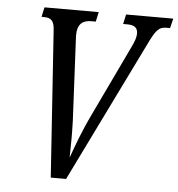

<svg xmlns="http://www.w3.org/2000/svg" viewBox="-52 -763 753 811"><g transform="rotate(5 325.0 -357.0)"><path d="M151 -620 193 0H258L549 -594C580 -659 593 -673 624 -673H640L650 -714H450L441 -673H460C489 -673 503 -662 503 -638C503 -624 498 -606 485 -580L342 -280C304 -201 283 -141 265 -91C266 -139 267 -183 265 -246L248 -587C248 -592 247 -601 247 -607C247 -658 271 -673 307 -673H325L334 -714H104L95 -673H105C135 -673 149 -662 151 -620Z"/></g></svg>

Font: Noto Serif ExtraCondensed
Style: Italic
Weight: 400
Width: 2
Italic angle: -12°
Designer: Monotype Design Team
Foundry: Monotype Imaging Inc.
Version: Version 2.014